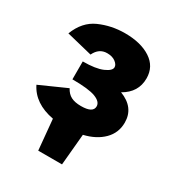

<svg xmlns="http://www.w3.org/2000/svg" viewBox="-143 -527 705 762"><g transform="rotate(30 209.0 -146.0)"><path d="M266 -1 253 142H144L131 3Q40 -14 7 -81L128 -135Q139 -114 156.5 -105Q174 -96 202 -96Q257 -96 257 -126Q257 -147 226 -159Q195 -171 120 -171V-253Q179 -253 210 -266.5Q241 -280 241 -296Q241 -308 226.5 -319Q212 -330 188 -330Q151 -330 133 -292L15 -321Q40 -386 94 -410Q148 -434 210 -434Q283 -434 328 -404.5Q373 -375 373 -321Q373 -257 313 -223Q386 -195 386 -126Q386 -79 353.5 -46.5Q321 -14 266 -1Z"/></g></svg>

Font: Ysabeau Ultrabold
Style: Regular
Weight: 800
Designer: Christian Thalmann (Catharsis Fonts)
Version: Version 0.003